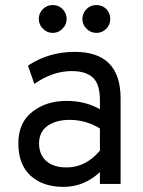

<svg xmlns="http://www.w3.org/2000/svg" viewBox="-20 -729 566 761"><path d="M189.5 -598.6Q166 -598.6 150.4 -615.2Q133.8 -630.9 133.8 -654.3Q133.8 -676.8 150.4 -693.4Q166 -709 189.5 -709Q211.9 -709 227.5 -693.4Q244.1 -676.8 244.1 -654.3Q244.1 -630.9 227.5 -615.2Q211.9 -598.6 189.5 -598.6ZM362.3 -598.6Q338.9 -598.6 323.2 -615.2Q306.6 -630.9 306.6 -654.3Q306.6 -676.8 323.2 -693.4Q338.9 -709 362.3 -709Q384.8 -709 401.4 -693.4Q417 -676.8 417 -654.3Q417 -630.9 401.4 -615.2Q384.8 -598.6 362.3 -598.6ZM376 0Q376 -11.7 376 -46.9Q313.5 11.7 231.4 11.7Q150.4 11.7 101.6 -32.2Q52.7 -77.1 52.7 -160.2Q52.7 -243.2 108.4 -286.1Q163.1 -329.1 244.1 -329.1Q318.4 -329.1 376 -295.9Q376 -307.6 376 -332Q376 -396.5 347.7 -421.9Q319.3 -447.3 264.6 -447.3Q188.5 -447.3 116.2 -396.5Q107.4 -419.9 90.8 -468.8Q172.9 -523.4 276.4 -523.4Q458 -523.4 458 -338.9Q458 -225.6 458 0Q437.5 0 376 0ZM244.1 -65.4Q319.3 -65.4 376 -131.8Q376 -161.1 376 -219.7Q321.3 -253.9 255.9 -253.9Q203.1 -253.9 168.9 -230.5Q134.8 -206.1 134.8 -160.2Q134.8 -117.2 163.1 -90.8Q192.4 -65.4 244.1 -65.4Z"/></svg>

Font: Overpass
Style: Regular
Weight: 400
Designer: Delve Withrington, Thomas Jockin
Version: Version 3.000;DELV;Overpass; ttfautohint (v1.5)